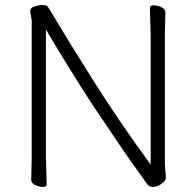

<svg xmlns="http://www.w3.org/2000/svg" viewBox="-20 -726 773 757"><path d="M105 -646 99 -681Q99 -695 116 -700.5Q133 -706 146.5 -706Q160 -706 165 -703Q170 -700 206.5 -637.5Q243 -575 346 -411.5Q449 -248 574 -77V-589L571 -695Q571 -705 586 -705Q601 -705 616.5 -697.5Q632 -690 632 -677L630 -588V-79L634 -27Q634 -13 616.5 -1Q599 11 583 11Q567 11 558 -3Q549 -17 523 -52Q471 -124 344 -314Q246 -465 161 -610V-105L164 1Q164 11 149.5 11Q135 11 119 3.5Q103 -4 103 -17L105 -106Z"/></svg>

Font: ToneOZ-Pinyin-WenKai-Light
Style: Light
Weight: 300
Designer: Fontworks Inc.
Foundry: ToneOZ
Version: Version 0.240331